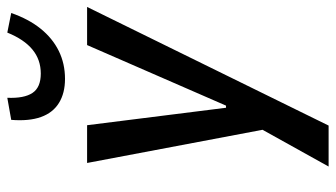

<svg xmlns="http://www.w3.org/2000/svg" viewBox="-222 -540 942 539"><g transform="rotate(-90 249.5 -271.0)"><path d="M51 180 160 -16 162 36 61 -498H167L216 -108H222L392 -498H499L166 180ZM297 -560Q257 -560 229.5 -577Q202 -594 190 -627.5Q178 -661 182 -711L244 -722Q242 -675 257.5 -651.5Q273 -628 312 -628Q351 -628 379.5 -651.5Q408 -675 427 -722L482 -711Q465 -662 438 -628.5Q411 -595 375.5 -577.5Q340 -560 297 -560Z"/></g></svg>

Font: Nunito Sans 7pt Condensed SemiBold
Style: Italic
Weight: 600
Width: 3
Italic angle: -9°
Designer: Vernon Adams
Foundry: Vernon Adams
Version: Version 3.101;gftools[0.9.27]